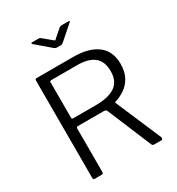

<svg xmlns="http://www.w3.org/2000/svg" viewBox="-220 -1090 1128 1225"><g transform="rotate(-30 344.5 -477.0)"><path d="M616 -17Q618 -11 615 -5.5Q612 0 606 0H551Q542 0 537 -11L402 -334Q398 -345 380 -345H191Q184 -345 181.5 -342Q179 -339 179 -334V-14Q179 0 166 0H117Q109 0 106.5 -3Q104 -6 104 -12V-730Q104 -742 115 -742H385Q499 -742 562 -694.5Q625 -647 625 -553Q625 -495 603 -455.5Q581 -416 546.5 -393Q512 -370 477 -360Q470 -359 473 -351L616 -17ZM354 -403Q450 -403 498.5 -436.5Q547 -470 547 -545Q547 -616 505 -650Q463 -684 382 -684H192Q179 -684 179 -675V-414Q179 -403 188 -403H354ZM404 -948Q409 -951 413 -952.5Q417 -954 421 -954H473Q487 -954 474 -943L374 -855Q370 -853 366.5 -849.5Q363 -846 356 -846H325Q317 -846 312.5 -849Q308 -852 303 -856L201 -943Q197 -948 197.5 -951Q198 -954 204 -954H251Q257 -954 259.5 -953Q262 -952 268 -948L327 -899Q336 -891 338.5 -891Q341 -891 348 -899Z"/></g></svg>

Font: Libre Franklin Thin Light
Style: Regular
Weight: 300
Version: Version 3.000